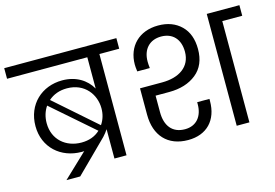

<svg xmlns="http://www.w3.org/2000/svg" viewBox="-129 -961 1760 1227"><g transform="rotate(-15 751.0 -347.5)"><path d="M-27 -670H504V-463C468 -526 401 -569 310 -569C175 -569 70 -474 70 -330C70 -189 176 -95 313 -95C321 -95 327 -95 330 -96L172 54H263L471 -152C484 -166 495 -180 504 -194V0H584V-670H715V-740H-27ZM144 -330C144 -371 155 -407 176 -438L451 -198C419 -168 378 -153 328 -153C226 -153 144 -220 144 -330ZM203 -468C236 -497 277 -512 326 -512C444 -512 507 -422 507 -332C507 -293 497 -259 476 -228Z M778 -391V-216C778 -79 855 8 991 8C1114 8 1189 -70 1189 -197V-211H1108V-198C1108 -117 1064 -64 989 -64C904 -64 862 -122 862 -210V-320H952C1026 -320 1086 -339 1132 -376C1178 -413 1201 -467 1201 -538C1201 -604 1182 -656 1144 -693C1106 -730 1056 -749 993 -749C866 -749 785 -666 785 -546C785 -537 786 -521 789 -500H872C870 -515 869 -530 869 -544C869 -625 917 -676 993 -676C1069 -676 1116 -626 1116 -543C1116 -443 1037 -391 924 -391ZM1397 0V-670H1529V-740H1313V0Z"/></g></svg>

Font: Poppins
Style: Regular
Weight: 400
Designer: Ninad Kale (Devanagari), Jonny Pinhorn (Latin)
Foundry: Indian Type Foundry
Version: 4.004